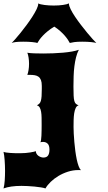

<svg xmlns="http://www.w3.org/2000/svg" viewBox="-92 -813 618 1102"><path d="M24.9 66.4Q40 66.4 54.4 65.2Q68.8 64 81.1 62Q93.3 60.1 101.8 58.1Q110.4 56.2 113.8 54.7Q113.8 63 117.9 69.8Q122.1 76.7 128.4 81.3Q134.8 85.9 142.3 88.6Q149.9 91.3 157.2 91.3Q175.8 91.3 183.8 79.6Q191.9 67.9 191.9 45.9Q191.9 21.5 181.4 11.5Q170.9 1.5 155.3 1.5Q151.4 1.5 147.5 2Q143.6 2.4 139.6 3.4Q142.1 0.5 143.6 -9.5Q145 -19.5 145.8 -33.4Q146.5 -47.4 146.7 -63.5Q147 -79.6 147 -94.7Q147 -117.2 146.7 -136.7Q146.5 -156.2 144 -171.1Q141.6 -186 136 -195.8Q130.4 -205.6 119.6 -208.5Q128.4 -212.9 134 -218.5Q139.6 -224.1 142.6 -234.4Q145.5 -244.6 146.7 -260.7Q147.9 -276.9 147.9 -302.2V-319.8Q147.9 -340.8 143.1 -353.3Q138.2 -365.7 129.4 -372.3Q120.6 -378.9 107.9 -381.1Q95.2 -383.3 80.1 -383.3H64.9Q68.8 -393.1 71.8 -410.4Q74.7 -427.7 74.7 -446.8Q74.7 -465.3 72 -482.7Q69.3 -500 64.9 -510.3Q80.1 -507.8 104 -506.8Q127.9 -505.9 156.7 -505.9Q184.1 -505.9 213.6 -507.1Q243.2 -508.3 270.5 -510.7Q297.9 -513.2 321.3 -517.3Q344.7 -521.5 360.4 -527.3Q350.6 -508.3 344.5 -484.1Q338.4 -460 335 -432.6Q331.5 -405.3 330.6 -375.7Q329.6 -346.2 329.6 -316.4Q329.6 -284.2 330.6 -264.4Q331.5 -244.6 334.7 -233.4Q337.9 -222.2 343.8 -217Q349.6 -211.9 359.4 -208.5Q348.1 -205.6 342.3 -192.6Q336.4 -179.7 333.7 -161.9Q331.1 -144 330.6 -123.5Q330.1 -103 330.1 -85Q330.1 -68.4 331.3 -45.7Q332.5 -22.9 334.7 2.4Q336.9 27.8 340.3 53.7Q343.8 79.6 348.4 101.6Q353 123.5 359.1 140.1Q365.2 156.7 372.6 163.6Q368.7 163.1 365 163.1Q361.3 163.1 357.4 163.1Q327.1 163.1 297.6 172.6Q268.1 182.1 242.9 197.3Q217.8 212.4 198.5 231.2Q179.2 250 168.9 268.6Q160.2 265.1 143.1 262.5Q126 259.8 106.2 257.8Q86.4 255.9 66.2 254.9Q45.9 253.9 31.2 253.9Q-32.2 253.9 -71.8 268.6Q-69.3 260.3 -67.6 248.5Q-65.9 236.8 -64.9 223.4Q-64 210 -63.5 195.6Q-63 181.2 -63 168Q-63 151.9 -63.7 136Q-64.5 120.1 -65.4 105.7Q-66.4 91.3 -68.1 79.3Q-69.8 67.4 -71.8 58.6Q-65.9 61 -55.7 62.5Q-45.4 64 -32.5 64.9Q-19.5 65.9 -4.6 66.2Q10.3 66.4 24.9 66.4ZM-24.9 -566.4Q-18.6 -572.3 -4.9 -587.9Q8.8 -603.5 25.9 -624.5Q43 -645.5 60.8 -669.7Q78.6 -693.8 93.5 -717Q108.4 -740.2 117.9 -759.8Q127.4 -779.3 127.4 -791.5V-793.5Q132.3 -790.5 141.8 -788.3Q151.4 -786.1 163.8 -784.4Q176.3 -782.7 189.9 -782Q203.6 -781.2 216.3 -781.2Q246.1 -781.2 269.8 -784.7Q293.5 -788.1 303.7 -793.5V-791.5Q303.7 -779.8 313.5 -760Q323.2 -740.2 338.6 -717.3Q354 -694.3 372.8 -669.9Q391.6 -645.5 408.9 -624.5Q426.3 -603.5 440.4 -587.9Q454.6 -572.3 460.9 -566.4Q454.1 -568.8 432.4 -571.3Q410.6 -573.7 379.9 -573.7Q350.6 -573.7 334 -571.3Q317.4 -568.8 308.6 -566.4Q304.7 -574.2 297.6 -585Q290.5 -595.7 279.8 -608.2Q269 -620.6 254.2 -634Q239.3 -647.5 219.7 -660.2Q198.2 -647.5 181.9 -634Q165.5 -620.6 153.8 -608.2Q142.1 -595.7 134.5 -585Q127 -574.2 122.6 -566.4Q119.1 -567.9 111.3 -569.1Q103.5 -570.3 92.8 -571.5Q82 -572.8 68.8 -573.2Q55.7 -573.7 41.5 -573.7Q11.2 -573.7 -3.4 -571.5Q-18.1 -569.3 -24.9 -566.4Z"/></svg>

Font: Arbutus
Style: Regular
Weight: 400
Designer: Karolina Lach
Foundry: Sorkin Type Co.
Version: Version 1.003